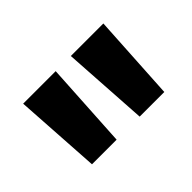

<svg xmlns="http://www.w3.org/2000/svg" viewBox="-53 -909 430 430"><g transform="rotate(-45 161.5 -694.5)"><path d="M137 -797 125 -592H47L34 -797ZM288 -797 276 -592H198L185 -797Z"/></g></svg>

Font: IBM-Poppins
Style: Poppins-Medium
Weight: 500
Designer: Mike Abbink, Paul van der Laan, Pieter van Rosmalen, Ben Mitchell, Mark Frömberg
Foundry: Bold Monday
Version: Version 1.1